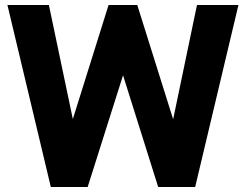

<svg xmlns="http://www.w3.org/2000/svg" viewBox="-20 -751 987 771"><path d="M9.8 -731H176.3L272.5 -272.9L416 -731H531.2L675.3 -272L771 -731H937.5L763.7 0H615.2L474.1 -448.7L332 0H184.1Z"/></svg>

Font: Glacial Indifference
Style: Bold
Weight: 700
Designer: Alfredo Marco Pradil
Foundry: Alfredo Marco Pradil
Version: Version 1.312